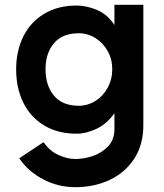

<svg xmlns="http://www.w3.org/2000/svg" viewBox="-20 -541 682 797"><path d="M446 -254Q446 -295 427 -329Q408 -363 376 -383Q344 -403 307 -403Q239 -403 204 -361.5Q169 -320 169 -254Q169 -186 204 -144Q239 -102 307 -102Q344 -102 376 -122Q408 -142 427 -177Q446 -212 446 -254ZM298 -518Q339 -518 383 -499.5Q427 -481 455 -437V-521H575V-20Q575 60 537 118Q499 176 435 206Q371 236 292 236Q222 236 159.5 203.5Q97 171 60 116L161 49Q185 85 222 102Q259 119 292 119Q330 119 367 106Q404 93 429.5 65.5Q455 38 455 -5V-71Q423 -26 380 -6Q337 14 298 14Q220 14 163 -20.5Q106 -55 76.5 -115.5Q47 -176 47 -253Q47 -329 76.5 -389Q106 -449 163 -483.5Q220 -518 298 -518Z"/></svg>

Font: SUIT
Style: Bold
Weight: 700
Designer: Sunn Youn; Korean Glyphs from Source Han Sans (Sandoll Communications; Soo-young Jang, Joo-yeon Kang)
Foundry: Sunn
Version: Version 1.150